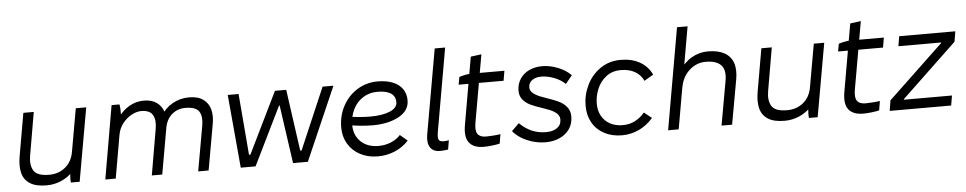

<svg xmlns="http://www.w3.org/2000/svg" viewBox="-41 -1034 6824 1357"><g transform="rotate(-5 3371.5 -355.5)"><path d="M73 -216 126 -520H200L147 -213Q136 -148 160.5 -108Q185 -68 270 -68Q337 -68 384.5 -107Q432 -146 444 -214L498 -520H572L480 0H418Q416 -14 417 -37.5Q418 -61 421 -78L435 -76Q396 -36 348 -15.5Q300 5 245 5Q170 5 128 -22Q86 -49 73.5 -98Q61 -147 73 -216Z M752 -520H808Q811 -505 812 -483Q813 -461 812 -433L795 -426Q829 -476 877.5 -504Q926 -532 981 -532Q1037 -532 1072.5 -506.5Q1108 -481 1121.5 -437.5Q1135 -394 1126 -341L1066 0H992L1048 -326Q1059 -388 1038 -424Q1017 -460 956 -460Q925 -460 889.5 -441.5Q854 -423 825.5 -387.5Q797 -352 789 -304L736 0H662ZM1269 -455Q1214 -455 1174 -421Q1134 -387 1123 -324L1097 -410Q1131 -467 1185 -497Q1239 -527 1301 -527Q1366 -527 1403 -499.5Q1440 -472 1451.5 -427Q1463 -382 1453 -327L1395 0H1321L1378 -321Q1389 -384 1366.5 -419.5Q1344 -455 1269 -455Z M1576 -520H1653L1689 -86H1699L1911 -520H1991L2052 -84H2062L2249 -520H2326L2099 0H1994L1935 -414H1931L1728 0H1623Z M2355 -220Q2355 -305 2393 -374.5Q2431 -444 2496 -483.5Q2561 -523 2639 -523Q2701 -523 2746 -505Q2791 -487 2815 -453Q2839 -419 2839 -372Q2839 -298 2764 -257.5Q2689 -217 2580 -217Q2497 -217 2394 -235L2405 -294Q2494 -280 2566 -280Q2654 -280 2706.5 -302.5Q2759 -325 2759 -366Q2759 -392 2745.5 -411Q2732 -430 2703 -440Q2674 -450 2630 -450Q2574 -450 2529 -421.5Q2484 -393 2459 -342.5Q2434 -292 2434 -231Q2434 -159 2481 -113.5Q2528 -68 2608 -68Q2654 -68 2696 -85.5Q2738 -103 2763 -132L2815 -88Q2774 -43 2717 -19Q2660 5 2597 5Q2525 5 2470 -24.5Q2415 -54 2385 -105Q2355 -156 2355 -220Z M2956 -118 3062 -720H3136L3032 -127Q3026 -90 3033 -75.5Q3040 -61 3068 -61Q3088 -61 3105 -65L3094 0Q3067 5 3036 5Q2988 5 2967 -27.5Q2946 -60 2956 -118Z M3227 -159 3311 -640 3387 -650 3303 -172Q3293 -116 3310 -92Q3327 -68 3370 -68Q3390 -68 3422.5 -70.5Q3455 -73 3472 -76L3461 -10Q3441 -5 3407.5 -1Q3374 3 3347 3Q3277 3 3245 -36Q3213 -75 3227 -159ZM3304 -520H3539L3527 -450H3208L3218 -504Q3239 -511 3262.5 -515.5Q3286 -520 3304 -520Z M3555 -90 3608 -142Q3648 -102 3694.5 -82Q3741 -62 3796 -62Q3843 -62 3873 -83Q3903 -104 3903 -142Q3903 -161 3892.5 -175.5Q3882 -190 3863 -201Q3839 -216 3781 -235Q3732 -251 3700.5 -266Q3669 -281 3647.5 -306.5Q3626 -332 3626 -370Q3626 -417 3649.5 -453.5Q3673 -490 3714.5 -509.5Q3756 -529 3807 -529Q3862 -529 3918.5 -506.5Q3975 -484 4011 -447L3964 -389Q3932 -420 3885 -438Q3838 -456 3794 -456Q3754 -456 3729 -437.5Q3704 -419 3704 -387Q3704 -367 3719.5 -351Q3735 -335 3771 -319Q3794 -311 3817 -302Q3868 -285 3902 -269Q3936 -253 3959 -225.5Q3982 -198 3982 -157Q3982 -106 3956 -68.5Q3930 -31 3885.5 -11Q3841 9 3786 9Q3719 9 3655.5 -18Q3592 -45 3555 -90Z M4089 -223Q4089 -299 4122.5 -368.5Q4156 -438 4218.5 -481.5Q4281 -525 4364 -525Q4442 -525 4499 -493Q4556 -461 4584 -401L4519 -363Q4500 -405 4459 -429Q4418 -453 4358 -453Q4297 -453 4254 -419.5Q4211 -386 4190 -335Q4169 -284 4169 -230Q4169 -181 4190 -143.5Q4211 -106 4249.5 -85Q4288 -64 4338 -64Q4388 -64 4427 -84.5Q4466 -105 4495 -140L4549 -97Q4505 -46 4448 -19.5Q4391 7 4329 7Q4257 7 4202.5 -22Q4148 -51 4118.5 -103Q4089 -155 4089 -223Z M4781 -720H4856L4730 0H4655ZM4982 -531Q5054 -531 5099 -506.5Q5144 -482 5161 -434.5Q5178 -387 5166 -318L5109 0H5034L5090 -314Q5103 -388 5070.5 -423.5Q5038 -459 4961 -459Q4896 -459 4845.5 -413.5Q4795 -368 4782 -294L4767 -399Q4813 -468 4867 -499.5Q4921 -531 4982 -531Z M5309 -216 5362 -520H5436L5383 -213Q5372 -148 5396.5 -108Q5421 -68 5506 -68Q5573 -68 5620.5 -107Q5668 -146 5680 -214L5734 -520H5808L5716 0H5654Q5652 -14 5653 -37.5Q5654 -61 5657 -78L5671 -76Q5632 -36 5584 -15.5Q5536 5 5481 5Q5406 5 5364 -22Q5322 -49 5309.5 -98Q5297 -147 5309 -216Z M5919 -159 6003 -640 6079 -650 5995 -172Q5985 -116 6002 -92Q6019 -68 6062 -68Q6082 -68 6114.5 -70.5Q6147 -73 6164 -76L6153 -10Q6133 -5 6099.5 -1Q6066 3 6039 3Q5969 3 5937 -36Q5905 -75 5919 -159ZM5996 -520H6231L6219 -450H5900L5910 -504Q5931 -511 5954.5 -515.5Q5978 -520 5996 -520Z M6239 -74 6630 -445 6631 -450H6328L6340 -520H6738L6726 -447L6334 -74V-70H6675L6663 0H6227Z"/></g></svg>

Font: Fixel Italic Variable Display Thin
Style: Italic
Weight: 100
Italic angle: -10°
Designer: AlfaBravo + MacPaw
Foundry: Kyrylo Tkachov, Marchela Mozhyna, Serhii Makarenko, Maria Weinstein, Zakhar Kryvoshyya
Version: Version 1.210;Glyphs 3.2 (3217)